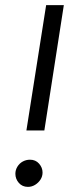

<svg xmlns="http://www.w3.org/2000/svg" viewBox="-20 -720 288 749"><path d="M83 -211 160 -700H229L153 -211ZM89 9Q67 9 53.5 -6.5Q40 -22 40 -42Q40 -57 48 -70Q56 -83 69 -90Q82 -97 97 -97Q119 -97 132.5 -81.5Q146 -66 146 -47Q146 -32 138 -19.5Q130 -7 117 1Q104 9 89 9Z"/></svg>

Font: MuseoModerno Light
Style: Italic
Weight: 300
Italic angle: -9°
Designer: Pablo Cosgaya, Héctor Gatti, Marcela Romero, and the Authors of The MuseoModerno Project.
Foundry: Omnibus-Type Team
Version: Version 1.003